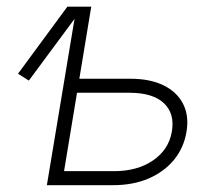

<svg xmlns="http://www.w3.org/2000/svg" viewBox="-20 -542 622 562"><path d="M64.5 -306.2 32.7 -326.2 177.2 -522.5H224.6ZM201.7 -311.5H361.8Q419.4 -311.5 458.7 -292.2Q498 -272.9 515.9 -238Q533.7 -203.1 525.9 -156.2Q518.1 -109.4 489.3 -74.2Q460.4 -39.1 415 -19.5Q369.6 0 311.5 0H117.2L204.1 -522.5H247.1L167.5 -41H314Q381.8 -41 427.7 -72.3Q473.6 -103.5 482.9 -156.2Q492.2 -209 460 -239.7Q427.7 -270.5 358.9 -270.5H194.8Z"/></svg>

Font: Inter 28pt ExtraLight
Style: Italic
Weight: 250
Italic angle: -9.3988°
Designer: Rasmus Andersson
Foundry: rsms
Version: Version 4.001;git-66647c0bb